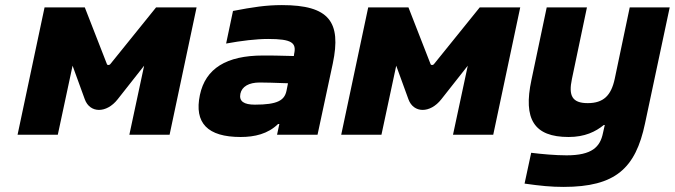

<svg xmlns="http://www.w3.org/2000/svg" viewBox="-20 -529 2650 754"><path d="M155 -500 49 0H207L265 -271L313 -139C333 -84 398 -83 442 -139L546 -271L488 0H646L752 -500H593L413 -277C410 -273 402 -272 400 -277L313 -500Z M1087 -509C1025 -509 973 -501 895 -486L868 -358C928 -369 986 -376 1033 -376C1126 -376 1145 -361 1135 -317L1134 -309C1077 -311 1035 -311 1013 -311C869 -311 787 -260 765 -156C742 -46 795 9 925 9C980 9 1032 -3 1072 -42H1077L1068 0H1227L1287 -280C1321 -443 1273 -509 1087 -509ZM924 -161C930 -189 957 -205 1000 -205C1019 -205 1059 -204 1111 -202L1105 -172C1097 -135 1070 -118 981 -118C938 -118 918 -131 924 -161Z M1426 -500 1320 0H1478L1536 -271L1584 -139C1604 -84 1669 -83 1713 -139L1817 -271L1759 0H1917L2023 -500H1864L1684 -277C1681 -273 1673 -272 1671 -277L1584 -500Z M2513 -44 2610 -500H2453L2394 -219C2380 -154 2350 -124 2288 -124C2227 -124 2212 -153 2226 -219L2285 -500H2127L2067 -215C2034 -61 2077 9 2213 9C2277 9 2319 -12 2351 -38H2355L2348 -7C2337 48 2305 81 2205 81C2161 81 2106 76 2066 71L2040 192C2103 201 2145 205 2193 205C2397 205 2476 132 2513 -44Z"/></svg>

Font: LT Wave Text Black Italic
Style: Regular
Weight: 900
Designer: Daniel Lyons
Version: Version 2.5 (Glyphs App)